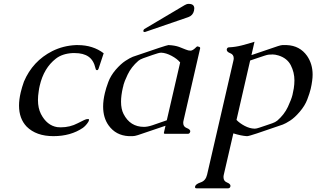

<svg xmlns="http://www.w3.org/2000/svg" viewBox="-20 -704 1665 1010"><path d="M389.2 -466.8Q468.8 -466.8 525.4 -423.8L498 -341.3Q495.6 -335 490.7 -335Q490.2 -335 489.7 -335Q483.9 -335.4 482.4 -344.7Q472.7 -387.2 445.6 -406Q418.5 -424.8 373.5 -424.8H361.8Q307.6 -421.9 273.9 -395.5Q210.4 -346.2 189 -253.4Q185.5 -239.3 183.6 -223.6Q179.7 -199.7 179.7 -178.2Q179.7 -135.3 195.3 -104.5Q226.6 -43.9 281.2 -35.2Q291 -34.2 299.8 -34.2Q348.1 -34.2 389.2 -55.9Q430.2 -77.6 438.2 -77.6Q446.3 -77.6 448.2 -77.1Q448.7 -74.7 447.5 -69.3Q446.3 -64 437 -52Q427.7 -40 416.5 -31.7Q352.1 12.2 261.2 12.2Q170.4 12.2 120.1 -38.1Q80.1 -80.1 80.1 -148.4Q80.1 -180.2 88.9 -217.8Q95.2 -244.6 106 -274.9Q151.9 -382.8 254.9 -435.1Q312.5 -463.9 378.9 -466.8Z M744.1 -536.1Q743.2 -535.6 741.2 -535.6Q732.4 -535.6 734.4 -543.9Q735.4 -547.9 739.3 -551.3L951.7 -677.2Q961.9 -683.6 972.7 -683.6Q1002 -683.6 1002 -659.7Q1002 -654.3 1000.5 -647.5Q994.6 -622.1 970.2 -613.8ZM826.7 -426.8Q816.4 -426.8 782.7 -415Q748.5 -403.3 732.9 -397.5Q716.8 -391.6 708 -384.3Q670.4 -351.6 651.4 -311.5Q632.8 -271.5 630.4 -259.8L627.4 -246.6Q627 -245.1 626.5 -244.1Q616.7 -201.7 616.7 -168.9Q616.7 -130.4 629.9 -104.5Q664.6 -36.6 737.3 -36.6Q755.9 -36.6 781.2 -44.9Q806.6 -53.2 857.4 -71.3L927.7 -375.5Q912.1 -394.5 882.8 -410.2Q853.5 -425.8 828.6 -426.8ZM677.7 12.2H657.7Q589.4 8.8 551.3 -44.4Q522.5 -84.5 522.5 -143.6Q522.5 -176.3 531.7 -214.8Q537.6 -240.2 549.8 -272.9Q562 -305.7 588.4 -336.9Q615.7 -368.2 639.6 -383.8Q663.6 -399.4 678.7 -405.3Q856.9 -466.8 865.7 -466.8H868.2Q898.9 -465.3 921.4 -457.5Q943.8 -449.2 957 -443.4Q970.7 -437.5 982.4 -437.5Q994.1 -437.5 1012.7 -456.5Q1016.1 -460 1018.6 -460Q1021.5 -460 1027.8 -457.5Q1033.2 -455.6 1033.2 -451.2Q1033.2 -450.2 1032.7 -449.2L945.8 -71.3Q943.8 -63.5 943.8 -57.6Q943.8 -38.1 960.9 -31.2Q983.4 -22.5 980.5 -11.2Q978 0 967.8 0H849.1Q840.8 0 842.3 -6.3L850.6 -42.5L705.1 6.8Q688 12.2 677.7 12.2Z M1622.1 -278.8Q1619.6 -258.8 1614.3 -236.1Q1608.9 -213.4 1596.4 -180.7Q1584 -147.9 1557.1 -116.5Q1530.3 -85 1506.3 -69.6Q1482.4 -54.2 1467.8 -48.8Q1375 -16.6 1331.5 -2.2Q1288.1 12.2 1280.3 12.2H1278.3Q1250 10.7 1207.5 -2.4L1157.2 215.3Q1155.3 223.1 1155.8 229Q1155.8 248.5 1174.1 255.9Q1192.4 263.2 1192.4 273.9Q1192.4 275.4 1191.9 276.9Q1189.5 286.6 1179.7 286.6H1014.2Q1005.9 286.6 1005.9 280.3Q1005.9 278.8 1006.3 276.9Q1009.3 264.2 1035.6 255.4Q1062 246.6 1069.3 215.3L1207.5 -383.8Q1209.5 -391.1 1209.5 -397.5Q1209.5 -417 1191.2 -424.1Q1172.9 -431.2 1172.9 -441.9Q1172.9 -443.4 1172.9 -444.8Q1175.3 -455.1 1185.5 -455.1Q1218.3 -456.5 1251.7 -465.1Q1285.2 -473.6 1318.8 -484.4L1302.7 -414.1L1441.9 -461.4Q1457 -466.3 1465.1 -466.8Q1473.1 -467.3 1478 -467Q1482.9 -466.8 1488.8 -466.8Q1557.1 -463.9 1595.2 -410.2Q1624.5 -367.7 1624.5 -311.5Q1624.5 -295.9 1622.1 -278.8ZM1321.3 -27.3Q1329.1 -27.3 1344.2 -32.5Q1359.4 -37.6 1378.2 -43.9Q1397 -50.3 1412.6 -55.7Q1428.2 -61 1439 -69.8Q1475.6 -101.6 1494.4 -141.8Q1513.2 -182.1 1518.6 -205.1Q1523.9 -228 1525.4 -238.8Q1528.8 -261.2 1528.8 -281.2Q1528.8 -323.2 1509.8 -360.6Q1490.7 -397.9 1445.3 -412.1Q1427.2 -417.5 1414.6 -417.5Q1401.9 -417.5 1393.3 -416.5Q1384.8 -415.5 1371.6 -411.1Q1358.4 -406.7 1335.9 -399.2Q1313.5 -391.6 1295.9 -385.7L1224.1 -73.2Q1240.7 -55.7 1267.3 -41.7Q1293.9 -27.8 1318.4 -27.3Z"/></svg>

Font: Caudex
Style: Italic
Weight: 400
Italic angle: -13°
Version: Version 1.04